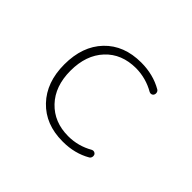

<svg xmlns="http://www.w3.org/2000/svg" viewBox="-148 -1036 1295 1295"><g transform="rotate(45 500.0 -388.0)"><path d="M558.6 -63.5Q653.3 -63.5 736.3 -111.3Q745.1 -116.2 755.4 -113.3Q765.6 -110.4 770.5 -101.6Q773.4 -94.7 773.4 -87.9Q773.4 -84 772.5 -80.1Q769.5 -68.4 759.8 -62.5Q671.9 -11.7 559.6 -11.7Q557.6 -11.7 555.7 -11.7Q393.6 -11.7 295.4 -114.3Q197.3 -216.8 197.3 -387.7Q197.3 -560.5 294.4 -662.1Q391.6 -763.7 555.7 -763.7Q669.9 -763.7 759.8 -711.9Q769.5 -706.1 772.5 -694.3Q773.4 -690.4 773.4 -686.5Q773.4 -679.7 770.5 -673.8Q765.6 -664.1 755.4 -661.1Q745.1 -658.2 736.3 -663.1Q653.3 -710.9 558.6 -711.9Q420.9 -711.9 338.9 -623.5Q256.8 -535.2 256.8 -387.2Q256.8 -239.3 340.3 -151.4Q423.8 -63.5 558.6 -63.5Z"/></g></svg>

Font: Rounded-X Mgen+ 1m light
Style: Regular
Weight: 200
Designer: [Source Han Sans]
Ryoko NISHIZUKA  (kana & ideographs); Paul D. Hunt (Latin, Greek & Cyrillic); Wenlong ZHANG  (bopomofo
Version: Version 1.059.20150602